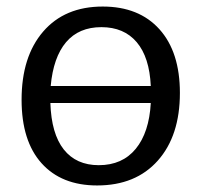

<svg xmlns="http://www.w3.org/2000/svg" viewBox="-20 -558 615 587"><path d="M530 -274Q530 -143 462.5 -67Q395 9 277 9Q168 9 107 -59Q46 -127 46 -253Q46 -385 112 -461.5Q178 -538 294 -538Q405 -538 467.5 -468.5Q530 -399 530 -274ZM135 -295H441Q437 -383 398 -429Q359 -475 290 -475Q221 -475 182 -429Q143 -383 135 -295ZM441 -243H134Q137 -149 175 -101Q213 -53 282 -53Q354 -53 395 -103Q436 -153 441 -243Z"/></svg>

Font: Bitter Pro
Style: Regular
Weight: 400
Designer: Sol Matas, and Bitter project Authors
Foundry: Sol Matas
Version: Version 1.010